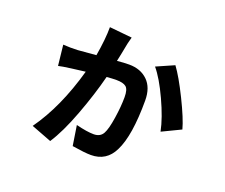

<svg xmlns="http://www.w3.org/2000/svg" viewBox="-112 -787 1202 1024"><g transform="rotate(20 488.5 -275.0)"><path d="M477.5 -602.5Q465.8 -559.6 464.8 -549.8Q455.1 -498 446.3 -459Q484.4 -462.9 514.6 -462.9Q580.1 -462.9 620.1 -423.8Q660.2 -384.8 660.2 -311.5Q660.2 -111.3 614.3 -20.5Q575.2 60.5 486.3 60.5Q453.1 60.5 379.9 48.8L362.3 -64.5Q424.8 -48.8 462.9 -48.8Q500 -48.8 515.6 -77.1Q530.3 -103.5 540.5 -170.9Q550.8 -238.3 550.8 -291Q550.8 -335 534.2 -348.6Q517.6 -362.3 478.5 -362.3Q456.1 -362.3 423.8 -359.4Q396.5 -252 350.6 -129.4Q304.7 -6.8 257.8 64.5L142.6 20.5Q248 -127 309.6 -347.7L231.4 -337.9Q179.7 -331.1 160.2 -326.2L147.5 -442.4Q186.5 -439.5 229.5 -441.4Q246.1 -442.4 333 -450.2Q349.6 -546.9 349.6 -615.2ZM647.5 -500 747.1 -543.9Q784.2 -494.1 834.5 -392.1Q884.8 -290 899.4 -234.4L793.9 -183.6Q779.3 -255.9 734.4 -353Q689.5 -450.2 647.5 -500Z"/></g></svg>

Font: Min Sans Bold
Style: Regular
Weight: 700
Designer: Jinseong-Kim, NotoSansCJK, Nunito
Foundry: Jinseong-Kim
Version: Version 1.400;Glyphs 3.1.2 (3151)